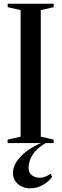

<svg xmlns="http://www.w3.org/2000/svg" viewBox="-20 -763 328 1024"><path d="M90 -34V-709L21 -725V-743H266.5V-725L197.5 -709V-34L266.5 -18.5V0H20.5V-18.5ZM138.5 241.5Q118 241.5 97.5 232.5Q77 223.5 63 205Q49 186.5 49 158.5Q49 130 67 101.2Q85 72.5 119 46Q153 19.5 200.5 -1L211 -5L225.5 -1Q189 20 169 42.8Q149 65.5 140.8 88.5Q132.5 111.5 132.5 133Q132.5 159.5 150.8 172.2Q169 185 191 185Q208 185 222.8 179Q237.5 173 249.5 163.5L258 180Q242.5 203.5 210.5 222.5Q178.5 241.5 138.5 241.5Z"/></svg>

Font: Merriweather 144pt
Style: Regular
Weight: 400
Version: Version 2.100